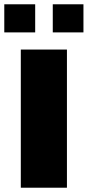

<svg xmlns="http://www.w3.org/2000/svg" viewBox="-57 -875 409 895"><path d="M-37 -724V-855H107V-724ZM189 -724V-855H332V-724ZM40 0V-644H255V0Z"/></svg>

Font: Kanit ExtraBold
Style: Regular
Weight: 800
Designer: Katatrad Team
Foundry: CadsonDemak
Version: Version 2.000; ttfautohint (v1.8.3)